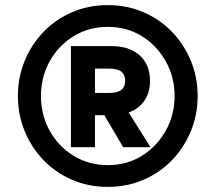

<svg xmlns="http://www.w3.org/2000/svg" viewBox="-20 -720 842 750"><path d="M401 10Q326 10 262 -17.5Q198 -45 150.5 -94Q103 -143 76.5 -207.5Q50 -272 50 -345Q50 -418 76.5 -482.5Q103 -547 150.5 -596Q198 -645 262 -672.5Q326 -700 401 -700Q476 -700 540 -672.5Q604 -645 651.5 -596Q699 -547 725.5 -482.5Q752 -418 752 -345Q752 -272 725.5 -207.5Q699 -143 651.5 -94Q604 -45 540 -17.5Q476 10 401 10ZM401 -75Q476 -75 534.5 -111.5Q593 -148 627.5 -209.5Q662 -271 662 -345Q662 -419 627.5 -480.5Q593 -542 534.5 -578.5Q476 -615 401 -615Q327 -615 267.5 -578.5Q208 -542 174 -480.5Q140 -419 140 -345Q140 -271 174 -209.5Q208 -148 267.5 -111.5Q327 -75 401 -75ZM257 -145V-540H351V-145ZM461 -145 366 -307H466L568 -145ZM300 -270V-357H406Q439 -357 454 -369Q469 -381 469 -405Q469 -428 454 -440Q439 -452 406 -452H300V-540H414Q486 -540 526 -503.5Q566 -467 566 -404Q566 -342 526 -306Q486 -270 414 -270Z"/></svg>

Font: Radio Canada Big SemiBold
Style: Regular
Weight: 600
Designer: Étienne Aubert Bonn
Foundry: Coppers and Brasses
Version: Version 1.001